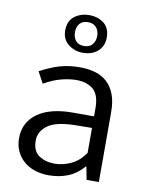

<svg xmlns="http://www.w3.org/2000/svg" viewBox="-82 -765 637 833"><g transform="rotate(10 237.0 -348.5)"><path d="M69 -428Q116 -453 155.5 -464.5Q195 -476 243 -476Q279 -476 309.5 -467.5Q340 -459 362.5 -439Q385 -419 397.5 -386.5Q410 -354 410 -306V0H356L345 -57H343Q313 -22 274.5 -6.5Q236 9 190 9Q157 9 128.5 -0.5Q100 -10 79.5 -28Q59 -46 47.5 -71Q36 -96 36 -127Q36 -164 51 -192Q66 -220 93.5 -239Q121 -258 159.5 -267.5Q198 -277 245 -277H340V-312Q340 -372 312 -395.5Q284 -419 238 -419Q210 -419 174.5 -410.5Q139 -402 96 -378ZM340 -226 262 -225Q179 -223 144 -196Q109 -169 109 -130Q109 -83 138 -64Q167 -45 207 -45Q242 -45 278 -61.5Q314 -78 340 -116ZM152 -623Q152 -665 179.5 -685.5Q207 -706 244 -706Q282 -706 308.5 -685.5Q335 -665 335 -623Q335 -602 327.5 -586.5Q320 -571 307 -560.5Q294 -550 278 -545Q262 -540 244 -540Q208 -540 180 -561.5Q152 -583 152 -623ZM195 -623Q195 -600 207 -585Q219 -570 244 -570Q268 -570 280.5 -585Q293 -600 293 -623Q293 -646 280 -660.5Q267 -675 244 -675Q220 -675 207.5 -660.5Q195 -646 195 -623Z"/></g></svg>

Font: Mukta Malar Light
Style: Regular
Weight: 300
Designer: Aadarsh Rajan, Girish Dalvi, Yashodeep Gholap
Foundry: Ek Type
Version: Version 2.538;PS 1.000;hotconv 16.6.51;makeotf.lib2.5.65220;